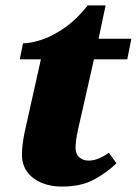

<svg xmlns="http://www.w3.org/2000/svg" viewBox="-20 -679 505 709"><path d="M207 10Q168 10 134.5 -3.5Q101 -17 81 -43.5Q61 -70 61 -109Q61 -127 64 -149.5Q67 -172 71 -191L131 -460H53L65 -519Q94 -519 134.5 -532.5Q175 -546 219.5 -577Q264 -608 304 -659H370L344 -536H465L450 -460H327L268 -200Q263 -176 261 -161Q259 -146 259 -132Q259 -111 272.5 -98.5Q286 -86 307 -86Q327 -86 346.5 -94.5Q366 -103 382 -115L410 -76Q375 -42 327.5 -16Q280 10 207 10Z"/></svg>

Font: Noto Serif Black
Style: Italic
Weight: 900
Italic angle: -12°
Designer: Monotype Design Team
Foundry: Monotype Imaging Inc.
Version: Version 2.013